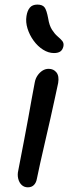

<svg xmlns="http://www.w3.org/2000/svg" viewBox="-20 -797 324 828"><path d="M100.2 10.8Q84.2 10.8 73.4 0.6Q62.6 -9.6 58.5 -26.6Q54.4 -43.6 58.8 -62Q74 -141.2 84.6 -195.9Q95.2 -250.6 102.4 -291.1Q109.6 -331.6 116 -367Q122.4 -402.4 130 -442Q133 -458.6 142.1 -471.7Q151.2 -484.8 163.4 -492.5Q175.6 -500.2 189.8 -500.2Q211.2 -500.2 223.5 -484.6Q235.8 -469 230.8 -439Q226 -416.8 217.2 -375.8Q208.4 -334.8 197.1 -284.6Q185.8 -234.4 174.1 -184.3Q162.4 -134.2 153.1 -92.2Q143.8 -50.2 139 -26Q136 -8.8 126.1 1Q116.2 10.8 100.2 10.8ZM212.6 -568.2Q188.8 -568.2 165.7 -582.8Q142.6 -597.4 125 -621.6Q107.4 -645.8 98.7 -673.8Q90 -701.8 94.2 -727.8Q97.8 -751.2 108.8 -764.2Q119.8 -777.2 141.2 -777.2Q163 -777.2 172.1 -765.3Q181.2 -753.4 187.8 -717.4Q192.6 -687 204.2 -668.9Q215.8 -650.8 228.3 -640.2Q240.8 -629.6 248.4 -620.5Q256 -611.4 253.6 -597.8Q250.2 -582 240.3 -575.1Q230.4 -568.2 212.6 -568.2Z"/></svg>

Font: Shantell Sans Light
Style: Italic
Weight: 300
Italic angle: -11°
Designer: Stephen Nixon, Anya Danilova, Shantell Martin
Foundry: Arrow Type
Version: Version 1.008;[ac192a2d6]